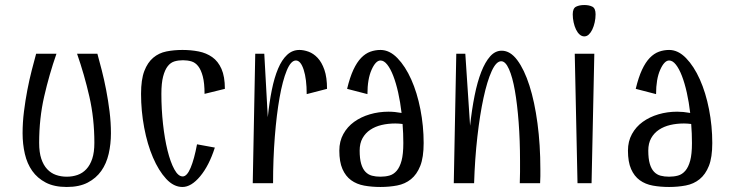

<svg xmlns="http://www.w3.org/2000/svg" viewBox="-20 -730 2908 765"><path d="M246 15Q196 15 162.5 -2.5Q129 -20 108.5 -49Q88 -78 79 -117Q70 -156 70 -199Q70 -242 75.5 -286Q81 -330 89 -371.5Q97 -413 106.5 -450Q116 -487 124 -516H205Q176 -433 156 -345.5Q136 -258 136 -161Q136 -123 144.5 -97.5Q153 -72 168 -56Q183 -40 203 -33Q223 -26 246 -26Q269 -26 289 -33Q309 -40 324 -56Q339 -72 347.5 -97.5Q356 -123 356 -161Q356 -258 336 -345.5Q316 -433 287 -516H368Q376 -487 385.5 -450Q395 -413 403 -371.5Q411 -330 416.5 -286Q422 -242 422 -199Q422 -156 413 -117Q404 -78 383.5 -49Q363 -20 329.5 -2.5Q296 15 246 15Z M795 -356Q795 -399 788 -425.5Q781 -452 769.5 -466.5Q758 -481 742.5 -485.5Q727 -490 709 -490Q691 -490 675.5 -485.5Q660 -481 648.5 -466.5Q637 -452 630 -425.5Q623 -399 623 -356Q623 -295 629.5 -236Q636 -177 647.5 -130.5Q659 -84 674.5 -55.5Q690 -27 708 -27Q725 -27 739.5 -61.5Q754 -96 765 -155L836 -142Q813 -70 777.5 -27.5Q742 15 707 15Q672 15 642 -17.5Q612 -50 589.5 -102.5Q567 -155 554.5 -221.5Q542 -288 542 -356Q542 -413 555 -447Q568 -481 590.5 -500Q613 -519 643 -525Q673 -531 707 -531Q741 -531 771.5 -525Q802 -519 825.5 -502.5Q849 -486 862.5 -455.5Q876 -425 876 -376Z M1047 -263Q1053 -322 1063 -371.5Q1073 -421 1088 -456.5Q1103 -492 1124 -511.5Q1145 -531 1173 -531Q1190 -531 1209.5 -524Q1229 -517 1245.5 -499.5Q1262 -482 1272.5 -452Q1283 -422 1283 -376L1202 -355Q1202 -415 1190 -452Q1178 -489 1159 -489Q1139 -489 1122.5 -449Q1106 -409 1094 -341.5Q1082 -274 1075 -185.5Q1068 -97 1068 0H987L997 -516H1033Z M1496 -531Q1532 -531 1563.5 -498.5Q1595 -466 1618.5 -413.5Q1642 -361 1655 -294.5Q1668 -228 1668 -160Q1668 -103 1654.5 -69Q1641 -35 1617.5 -16Q1594 3 1562.5 9Q1531 15 1496 15Q1461 15 1431 9.5Q1401 4 1379 -12Q1357 -28 1344.5 -56.5Q1332 -85 1332 -130Q1332 -167 1348 -196Q1364 -225 1391 -244.5Q1418 -264 1453.5 -274.5Q1489 -285 1528 -285Q1552 -285 1580 -280Q1575 -323 1566.5 -361Q1558 -399 1547 -427.5Q1536 -456 1523 -472.5Q1510 -489 1496 -489Q1477 -489 1460.5 -452Q1444 -415 1444 -355L1363 -376Q1374 -422 1388 -452Q1402 -482 1419 -499.5Q1436 -517 1455.5 -524Q1475 -531 1496 -531ZM1587 -160Q1587 -198 1584 -236Q1576 -237 1569 -237.5Q1562 -238 1555 -238Q1526 -238 1500.5 -232Q1475 -226 1455.5 -213Q1436 -200 1424.5 -179.5Q1413 -159 1413 -130Q1413 -98 1419 -77.5Q1425 -57 1436 -45.5Q1447 -34 1462 -30Q1477 -26 1496 -26Q1515 -26 1531.5 -30.5Q1548 -35 1560.5 -49.5Q1573 -64 1580 -90Q1587 -116 1587 -160Z M1977 -486Q1957 -486 1939 -446.5Q1921 -407 1906.5 -340Q1892 -273 1882 -185Q1872 -97 1869 0H1788L1798 -516H1834L1853 -229Q1860 -294 1871 -349Q1882 -404 1897.5 -443.5Q1913 -483 1933 -505.5Q1953 -528 1979 -528Q2013 -528 2041 -490.5Q2069 -453 2089.5 -389Q2110 -325 2121.5 -239Q2133 -153 2133 -56Q2133 -42 2133 -28Q2133 -14 2132 0H2051Q2052 -23 2052 -44.5Q2052 -66 2052 -88Q2052 -170 2046.5 -242.5Q2041 -315 2031.5 -369Q2022 -423 2008 -454.5Q1994 -486 1977 -486Z M2270 -516H2348L2337 0H2281ZM2308 -585Q2298 -585 2289.5 -592.5Q2281 -600 2275 -612.5Q2269 -625 2265.5 -641Q2262 -657 2262 -673Q2262 -697 2275.5 -703.5Q2289 -710 2308 -710Q2327 -710 2340 -703.5Q2353 -697 2353 -673Q2353 -657 2349.5 -641Q2346 -625 2340 -612.5Q2334 -600 2326 -592.5Q2318 -585 2308 -585Z M2646 -531Q2682 -531 2713.5 -498.5Q2745 -466 2768.5 -413.5Q2792 -361 2805 -294.5Q2818 -228 2818 -160Q2818 -103 2804.5 -69Q2791 -35 2767.5 -16Q2744 3 2712.5 9Q2681 15 2646 15Q2611 15 2581 9.5Q2551 4 2529 -12Q2507 -28 2494.5 -56.5Q2482 -85 2482 -130Q2482 -167 2498 -196Q2514 -225 2541 -244.5Q2568 -264 2603.5 -274.5Q2639 -285 2678 -285Q2702 -285 2730 -280Q2725 -323 2716.5 -361Q2708 -399 2697 -427.5Q2686 -456 2673 -472.5Q2660 -489 2646 -489Q2627 -489 2610.5 -452Q2594 -415 2594 -355L2513 -376Q2524 -422 2538 -452Q2552 -482 2569 -499.5Q2586 -517 2605.5 -524Q2625 -531 2646 -531ZM2737 -160Q2737 -198 2734 -236Q2726 -237 2719 -237.5Q2712 -238 2705 -238Q2676 -238 2650.5 -232Q2625 -226 2605.5 -213Q2586 -200 2574.5 -179.5Q2563 -159 2563 -130Q2563 -98 2569 -77.5Q2575 -57 2586 -45.5Q2597 -34 2612 -30Q2627 -26 2646 -26Q2665 -26 2681.5 -30.5Q2698 -35 2710.5 -49.5Q2723 -64 2730 -90Q2737 -116 2737 -160Z"/></svg>

Font: Combo
Style: Regular
Weight: 400
Designer: Eduardo Rodriguez Tunni
Foundry: Eduardo Rodriguez Tunni
Version: Version 1.001